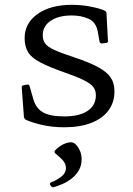

<svg xmlns="http://www.w3.org/2000/svg" viewBox="-20 -519 549 795"><path d="M289 -281Q352 -260 388 -240Q424 -220 439 -197Q454 -174 454 -141Q454 -95 429 -61.5Q404 -28 357.5 -10Q311 8 246 8Q195 8 153 -2Q111 -12 87 -23Q80 -27 79 -36L70 -157Q69 -165 78 -166L93 -169Q101 -170 103 -161L117 -112Q127 -73 156 -55Q185 -37 246 -37Q309 -37 343 -60Q377 -83 377 -125Q377 -145 366 -159Q355 -173 327 -187Q299 -201 250 -218Q184 -241 147 -260.5Q110 -280 96 -303.5Q82 -327 82 -361Q82 -423 135.5 -461Q189 -499 277 -499Q320 -499 358.5 -491Q397 -483 413 -475Q421 -472 421 -463L427 -349Q427 -341 418 -341L402 -339Q393 -339 392 -348L385 -387Q378 -427 347.5 -441Q317 -455 277 -455Q223 -455 190 -433Q157 -411 157 -373Q157 -353 167 -339Q177 -325 205.5 -312Q234 -299 289 -281ZM203 256Q196 258 191 251L188 247Q184 240 192 236Q217 226 235 211.5Q253 197 253 178Q253 158 239 143.5Q225 129 209 116Q203 111 208 104Q215 96 226 88Q237 80 250 75Q263 70 274 70Q285 70 295 80.5Q305 91 311.5 106.5Q318 122 318 140Q318 166 306.5 186Q295 206 277 220Q259 234 239.5 242.5Q220 251 203 256Z"/></svg>

Font: Hahmlet Light
Style: Regular
Weight: 300
Designer: Minjoo Ham & Mark Frömberg
Foundry: hypertype
Version: Version 1.002